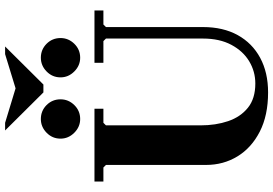

<svg xmlns="http://www.w3.org/2000/svg" viewBox="-179 -881 1070 752"><g transform="rotate(-90 356.0 -505.0)"><path d="M486 -635V-670H691V-635H636L626 -625V-245Q626 -166 594.5 -109Q563 -52 505.5 -21Q448 10 370 10Q280 10 216.5 -22.5Q153 -55 119.5 -110Q86 -165 86 -233V-625L76 -635H21V-670H306V-635H251L241 -625V-255Q241 -195 257.5 -146.5Q274 -98 310 -69Q346 -40 405 -40Q452 -40 492 -64Q532 -88 556.5 -134Q581 -180 581 -245V-625L571 -635ZM265.9 -726Q235 -726 212 -749.1Q189 -772.1 189 -802.9Q189 -835 212.1 -857.5Q235.1 -880 265.9 -880Q298 -880 320.5 -857.6Q343 -835.1 343 -802.9Q343 -772 320.6 -749Q298.1 -726 265.9 -726ZM505.9 -726Q475 -726 452 -749.1Q429 -772.1 429 -802.9Q429 -835 452.1 -857.5Q475.1 -880 505.9 -880Q538 -880 560.5 -857.6Q583 -835.1 583 -802.9Q583 -772 560.6 -749Q538.1 -726 505.9 -726ZM520 -1020H550L401 -870H370L221 -1020H251L386 -979Z"/></g></svg>

Font: Brygada 1918
Style: Regular
Weight: 400
Designer: Mateusz Machalski | Borys Kosmynka | Przemek Hoffer
Foundry: NIEPODLEGLA 2018
Version: Version 3.006